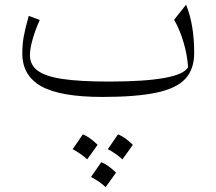

<svg xmlns="http://www.w3.org/2000/svg" viewBox="-20 -398 900 799"><path d="M762.7 -118.7Q759.3 -169.4 743.9 -221.7Q728.5 -273.9 704.6 -315.9L754.4 -378.4Q788.1 -295.4 788.1 -177.7Q788.1 -110.4 751.5 -70.3Q714.8 -30.3 631.1 -12.5Q547.4 5.4 405.8 5.4Q231.4 5.4 152.1 -38.8Q72.8 -83 72.8 -175.8Q72.8 -211.9 78.6 -245.1Q84.5 -278.3 99.6 -332L145.5 -314.9Q126.5 -272.9 115.5 -233.6Q104.5 -194.3 104.5 -168.5Q104.5 -128.4 136.5 -104.2Q168.5 -80.1 240.5 -69.3Q312.5 -58.6 432.6 -58.6Q731 -58.6 762.7 -118.7ZM419.4 380.9Q397.5 358.9 358.9 338.4Q380.9 306.6 401.4 276.9Q429.7 288.1 462.9 320.3Q433.6 361.8 419.4 380.9ZM342.8 265.1Q316.9 241.2 282.2 222.7Q304.7 191.4 324.7 161.1Q352.1 171.4 386.2 204.6Q367.7 231.4 342.8 265.1ZM428.7 222.7Q460.4 177.2 471.2 161.1Q501 172.9 532.7 204.6Q514.6 231.4 489.3 265.1Q463.4 241.2 428.7 222.7Z"/></svg>

Font: Pinar DS1 Light
Style: Regular
Weight: 300
Designer: Amin Abedi
Version: Version 3.000